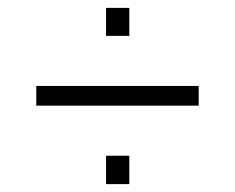

<svg xmlns="http://www.w3.org/2000/svg" viewBox="-20 -496 597 487"><path d="M72 -228V-278H484V-228ZM249 -29V-101H308V-29ZM249 -405V-476H308V-405Z"/></svg>

Font: Saira SemiExpanded Light
Style: Regular
Weight: 300
Width: 6
Designer: Hector Gatti with collaboration of the Omnibus-Type team
Foundry: Omnibus-Type
Version: Version 1.101